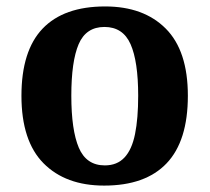

<svg xmlns="http://www.w3.org/2000/svg" viewBox="-20 -569 654 599"><path d="M304.9 10Q184.8 10 115.8 -59.6Q46.9 -129.2 46.9 -270.2Q46.9 -410.7 113 -479.8Q179.2 -548.9 308.1 -548.9Q428.2 -548.9 497.1 -479.8Q566.1 -410.7 566.1 -270.2Q566.1 -129.2 499.9 -59.6Q433.8 10 304.9 10ZM307 -53Q345.4 -53 368.4 -77.7Q391.5 -102.3 401.3 -150.9Q411.1 -199.6 411.1 -270.2Q411.1 -377.5 387.3 -431.2Q363.5 -484.9 305.9 -484.9Q248.4 -484.9 225.4 -431.2Q202.5 -377.5 202.5 -270.3Q202.5 -163.1 225.9 -108.1Q249.4 -53 307 -53Z"/></svg>

Font: Noto Serif Lao
Style: Regular
Weight: 400
Designer: Monotype Design Team
Foundry: Monotype Imaging Inc.
Version: Version 2.003